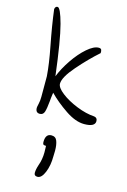

<svg xmlns="http://www.w3.org/2000/svg" viewBox="-142 -679 722 1094"><g transform="rotate(15 219.0 -131.5)"><path d="M90 -28Q90 -34 94.5 -53Q99 -72 99 -95V-144V-216Q94 -287 74 -389Q52 -501 40 -597Q43 -614 56 -614Q73 -614 97 -524.5Q121 -435 146 -229Q166 -279 201 -330.5Q236 -382 275 -416Q314 -450 343 -450Q355 -450 358.5 -443Q362 -436 361 -423Q302 -371 242 -302Q182 -233 182 -195Q182 -172 220 -142.5Q258 -113 314 -90.5Q370 -68 419 -65Q438 -62 438 -42Q438 -8 374 -8Q323 -8 262.5 -49Q202 -90 158 -135Q155 -118 154 -105.5Q153 -93 152 -84Q148 -40 141.5 -19.5Q135 1 115 1Q90 1 90 -28ZM175 333Q175 313 184 286Q198 248 198 206L197 168H194Q183 168 180 163.5Q177 159 177 150Q177 102 212 102Q237 102 245.5 124.5Q254 147 254 182L253 215Q253 269 236 310Q219 351 195 351Q175 351 175 333Z"/></g></svg>

Font: Indie Flower
Style: Regular
Weight: 400
Designer: Kimberly Geswein
Foundry: Kimberly Geswein
Version: Version 2.000